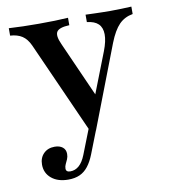

<svg xmlns="http://www.w3.org/2000/svg" viewBox="-73 -478 650 739"><g transform="rotate(-10 252.5 -109.0)"><path d="M250.8 29.8 87.9 -334.7Q75.8 -361.3 57.3 -373.4Q38.7 -385.5 10.5 -387.1V-416.1Q38.7 -414.5 66.1 -413.7Q93.5 -412.9 127.4 -412.9Q162.9 -412.9 189.9 -413.7Q216.9 -414.5 241.9 -416.1V-387.1Q202.4 -385.5 192.7 -371Q183.1 -356.5 199.2 -321L300.8 -92.7L285.5 -85.5L355.6 -265.3Q370.2 -303.2 369.8 -329.4Q369.4 -355.6 354.8 -369.8Q340.3 -383.9 310.5 -387.1V-416.1Q329.8 -415.3 345.6 -414.9Q361.3 -414.5 376.2 -414.1Q391.1 -413.7 406.5 -413.7Q427.4 -413.7 450.4 -414.5Q473.4 -415.3 489.5 -416.1V-387.1Q457.3 -381.5 435.9 -359.7Q414.5 -337.9 396 -291.1L272.6 29.8ZM135.5 197.6Q94.4 197.6 69.8 177Q45.2 156.5 45.2 123.4Q45.2 96.8 61.7 80.2Q78.2 63.7 104.8 63.7Q124.2 63.7 135.9 73Q147.6 82.3 147.6 99.2Q147.6 110.5 143.5 119.8Q139.5 129 135.5 137.1Q131.5 145.2 131.5 154Q131.5 167.7 148.4 167.7Q167.7 167.7 182.7 154.4Q197.6 141.1 208.1 114.5L259.7 -16.9L285.5 -4L237.9 117.7Q227.4 144.4 213.3 162.5Q199.2 180.6 180.2 189.1Q161.3 197.6 135.5 197.6Z"/></g></svg>

Font: Playfair SemiBold
Style: Regular
Weight: 600
Designer: Claus Eggers Sørensen
Foundry: Claus Eggers Sørensen
Version: Version 2.001;gftools[0.9.30]